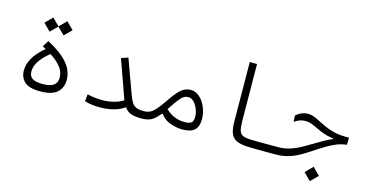

<svg xmlns="http://www.w3.org/2000/svg" viewBox="-83 -1082 3096 1617"><g transform="rotate(15 1465.0 -274.0)"><path d="M285.6 2Q187 2 147.5 -36.1Q107.9 -74.2 107.9 -134.3Q107.9 -185.1 137 -238.8Q166 -292.5 238.8 -355Q224.6 -362.8 209.5 -370.6L242.7 -424.8Q331.5 -378.4 382.8 -332.8Q434.1 -287.1 456.1 -241.7Q478 -196.3 478 -150.9Q478 -78.6 431.9 -38.3Q385.7 2 285.6 2ZM289.6 -324.2Q171.4 -231 171.4 -141.6Q171.4 -100.1 200.2 -81.5Q229 -63 289.6 -63Q354.5 -63 385 -85Q415.5 -106.9 415.5 -151.4Q415.5 -176.3 405.5 -203.4Q395.5 -230.5 368.2 -260.5Q340.8 -290.5 289.6 -324.2ZM355 -504.4 293.9 -564.9 232.9 -504.4 171.4 -565.9 232.9 -627.9 293.9 -566.4 355 -627.9 417 -565.9Z M809.6 2Q776.9 2 741.7 -1.5Q706.5 -4.9 672.9 -16.1L679.2 -77.6Q712.9 -69.3 745.1 -65.7Q777.3 -62 813 -62Q857.4 -62 905 -73.2Q952.6 -84.5 991.2 -108.9L871.1 -445.3L930.7 -465.3L1037.6 -172.4Q1052.2 -132.3 1066.4 -108.4Q1080.6 -84.5 1104.5 -73.7Q1128.4 -63 1171.9 -63Q1190.4 -63 1197.3 -56.6Q1204.1 -50.3 1204.1 -32.7Q1204.1 -11.7 1193.8 -4.9Q1183.6 2 1166 2Q1111.3 1.5 1076.9 -10.3Q1042.5 -22 1019.5 -56.6Q979.5 -26.4 923.6 -12.2Q867.7 2 809.6 2Z M1163.1 2Q1149.9 2 1145 -5.9Q1140.1 -13.7 1140.1 -33.2Q1140.1 -63 1171.9 -63Q1201.7 -63 1225.6 -74.2Q1249.5 -85.4 1276.6 -116.5Q1303.7 -147.5 1342.8 -205.6Q1377.4 -256.8 1404.3 -285.6Q1431.2 -314.5 1456.3 -326.4Q1481.4 -338.4 1509.3 -338.4Q1543.5 -338.4 1571.8 -319.3Q1600.1 -300.3 1620.6 -268.8Q1641.1 -237.3 1652.3 -199.2Q1663.6 -161.1 1663.6 -122.6Q1663.6 -59.1 1630.9 -28.6Q1598.1 2 1526.9 2Q1470.7 2 1417.5 -17.6Q1364.3 -37.1 1335 -80.6H1324.7Q1297.9 -46.9 1274.7 -29.1Q1251.5 -11.2 1225.1 -4.6Q1198.7 2 1163.1 2ZM1361.3 -131.3Q1432.6 -63 1525.9 -63Q1569.3 -63 1586.4 -77.1Q1603.5 -91.3 1603.5 -128.9Q1603.5 -156.7 1591.3 -190.9Q1579.1 -225.1 1556.6 -249.8Q1534.2 -274.4 1503.4 -274.4Q1470.7 -274.4 1443.8 -244.9Q1417 -215.3 1376.5 -154.3Q1368.2 -142.1 1361.3 -131.3Z M2337.9 2Q2325.2 2 2313 2Q2300.3 2 2288.1 2Q2234.4 2 2184.6 1.7Q2134.8 1.5 2089.8 -0.5Q2033.2 -3.4 1998.5 -18.8Q1963.9 -34.2 1948 -71Q1932.1 -107.9 1931.6 -175.3L1927.7 -693.4H1991.2L1995.1 -197.3Q1995.6 -141.1 2004.6 -113.3Q2013.7 -85.4 2037.6 -75.7Q2061.5 -65.9 2105.5 -64.5Q2146 -63.5 2191.2 -63.2Q2236.3 -63 2293 -63Q2305.2 -63 2317.9 -63Q2330.6 -63 2343.8 -63Q2364.3 -63 2364.3 -33.7Q2364.3 2 2337.9 2Z M2336.4 2Q2324.7 2 2317.1 -5.6Q2309.6 -13.2 2309.6 -31.2Q2309.6 -63 2343.8 -63Q2398.4 -63 2447 -78.9Q2495.6 -94.7 2545.4 -122.6Q2595.2 -150.4 2653.3 -185.5Q2687 -205.6 2715.1 -221.2Q2743.2 -236.8 2773.4 -248V-253.9Q2750.5 -256.3 2722.2 -262.9Q2693.8 -269.5 2655.3 -285.6Q2616.7 -301.8 2582 -318.8Q2546.9 -335.4 2509.3 -335.4Q2482.4 -335.4 2461.2 -327.6Q2439.9 -319.8 2414.6 -302.7L2411.6 -356.4Q2431.6 -376 2458.5 -387.7Q2485.4 -399.4 2514.6 -399.4Q2548.8 -399.4 2580.6 -385.3Q2612.3 -371.1 2647.9 -352.5Q2683.1 -333.5 2727.1 -318.4Q2756.8 -308.6 2781.7 -303.2Q2806.6 -297.9 2834.5 -295.9Q2853 -294.4 2876 -294.4Q2887.2 -294.4 2899.9 -294.9L2898.4 -232.4Q2850.1 -226.1 2811.8 -210.9Q2773.4 -195.8 2728 -168.5Q2673.3 -135.7 2627.9 -105Q2582 -74.2 2538.3 -50.3Q2494.6 -26.4 2446 -12.2Q2397.5 2 2336.4 2ZM2675.8 144.5 2613.3 82 2675.8 19 2738.3 82Z"/></g></svg>

Font: CaskaydiaMono NF Light
Style: Regular
Weight: 300
Designer: Aaron Bell
Foundry: Saja Typeworks
Version: Version 2111.001; ttfautohint (v1.8.4);Nerd Fonts 3.1.1